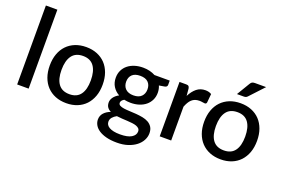

<svg xmlns="http://www.w3.org/2000/svg" viewBox="-115 -1124 2490 1691"><g transform="rotate(20 1130.0 -279.0)"><path d="M175 -740H67.5V0H175Z M528.5 -518C490.5 -518 456.2 -511.8 425.8 -499.5C395.2 -487.2 369.2 -469.7 347.5 -447C325.8 -424.3 309.2 -396.8 297.5 -364.5C285.8 -332.2 280 -295.8 280 -255.5C280 -215.2 285.8 -178.8 297.5 -146.5C309.2 -114.2 325.8 -86.6 347.5 -63.7C369.2 -40.9 395.2 -23.3 425.8 -11C456.2 1.3 490.5 7.5 528.5 7.5C566.2 7.5 600.2 1.3 630.8 -11C661.2 -23.3 687.2 -40.9 708.8 -63.7C730.2 -86.6 746.8 -114.2 758.5 -146.5C770.2 -178.8 776 -215.2 776 -255.5C776 -295.8 770.2 -332.2 758.5 -364.5C746.8 -396.8 730.2 -424.3 708.8 -447C687.2 -469.7 661.2 -487.2 630.8 -499.5C600.2 -511.8 566.2 -518 528.5 -518ZM528.5 -76.5C481.8 -76.5 447.2 -91.9 424.5 -122.8C401.8 -153.6 390.5 -197.7 390.5 -255C390.5 -312.3 401.8 -356.6 424.5 -387.8C447.2 -418.9 481.8 -434.5 528.5 -434.5C574.5 -434.5 608.8 -418.9 631.2 -387.8C653.8 -356.6 665 -312.3 665 -255C665 -197.7 653.8 -153.6 631.2 -122.8C608.8 -91.9 574.5 -76.5 528.5 -76.5Z M1061 -519C1032.3 -519 1005.9 -515.2 981.8 -507.5C957.6 -499.8 936.7 -488.8 919 -474.5C901.3 -460.2 887.6 -442.8 877.8 -422.5C867.9 -402.2 863 -379.3 863 -354C863 -323 870.3 -295.8 884.8 -272.5C899.3 -249.2 919.2 -230.5 944.5 -216.5C933.5 -210.8 923.9 -204.5 915.8 -197.5C907.6 -190.5 900.8 -183.1 895.3 -175.2C889.8 -167.4 885.7 -159.5 883 -151.5C880.3 -143.5 879 -135.8 879 -128.5C879 -109.5 883.3 -94.2 891.8 -82.5C900.3 -70.8 911.5 -61.7 925.5 -55C899.5 -45.3 878.9 -32 863.8 -15C848.6 2 841 22.5 841 46.5C841 64.2 845.6 81.2 854.8 97.5C863.9 113.8 877.9 128.3 896.8 140.8C915.6 153.3 939.1 163.2 967.3 170.5C995.4 177.8 1028.5 181.5 1066.5 181.5C1104.8 181.5 1139 176.6 1169 166.8C1199 156.9 1224.4 143.8 1245.3 127.5C1266.1 111.2 1282 92.5 1293 71.5C1304 50.5 1309.5 29 1309.5 7C1309.5 -17 1304.7 -36.5 1295 -51.5C1285.3 -66.5 1272.6 -78.4 1256.8 -87.2C1240.9 -96.1 1222.8 -102.4 1202.5 -106.3C1182.2 -110.1 1161.5 -112.8 1140.5 -114.5C1119.5 -116.2 1098.8 -117.3 1078.5 -118C1058.2 -118.7 1040.1 -120.2 1024.2 -122.5C1008.4 -124.8 995.7 -128.7 986 -134C976.3 -139.3 971.5 -147.5 971.5 -158.5C971.5 -165.2 973.8 -171.7 978.5 -178C983.2 -184.3 990.3 -190.3 1000 -196C1009.7 -194 1019.6 -192.4 1029.7 -191.3C1039.9 -190.1 1050.3 -189.5 1061 -189.5C1089 -189.5 1115 -193.3 1139 -201C1163 -208.7 1183.7 -219.7 1201 -234C1218.3 -248.3 1231.9 -265.7 1241.7 -286C1251.6 -306.3 1256.5 -329 1256.5 -354C1256.5 -377 1252.2 -398.5 1243.5 -418.5L1294.5 -427C1310.5 -430 1318.5 -438.2 1318.5 -451.5V-491.5H1175.5C1159.5 -500.2 1141.9 -506.9 1122.7 -511.8C1103.6 -516.6 1083 -519 1061 -519ZM1210.5 25C1210.5 48 1198.7 66.8 1175 81.5C1151.3 96.2 1115.8 103.5 1068.5 103.5C1044.8 103.5 1024.6 101.7 1007.7 98C990.9 94.3 977.1 89.3 966.2 83C955.4 76.7 947.4 69.2 942.2 60.5C937.1 51.8 934.5 42.5 934.5 32.5C934.5 17.2 939.5 3.7 949.5 -8C959.5 -19.7 972.5 -29.7 988.5 -38C1004.5 -35.7 1021.2 -34.1 1038.5 -33.3C1055.8 -32.4 1072.7 -31.5 1089 -30.5C1105.3 -29.5 1120.9 -28.2 1135.7 -26.5C1150.6 -24.8 1163.5 -22 1174.5 -18C1185.5 -14 1194.2 -8.6 1200.7 -1.8C1207.2 5.1 1210.5 14 1210.5 25ZM1061 -259.5C1044.7 -259.5 1030.2 -261.8 1017.7 -266.3C1005.2 -270.8 994.8 -277.1 986.5 -285.3C978.2 -293.4 971.8 -303.2 967.5 -314.5C963.2 -325.8 961 -338.2 961 -351.5C961 -379.5 969.4 -401.7 986.2 -418C1003.1 -434.3 1028 -442.5 1061 -442.5C1094.3 -442.5 1119.3 -434.3 1136 -418C1152.7 -401.7 1161 -379.5 1161 -351.5C1161 -324.2 1152.7 -302 1136 -285C1119.3 -268 1094.3 -259.5 1061 -259.5Z M1403.5 0H1511V-317C1517 -332.3 1523.5 -346 1530.5 -358C1537.5 -370 1545.5 -380.2 1554.5 -388.5C1563.5 -396.8 1573.8 -403.2 1585.5 -407.5C1597.2 -411.8 1610.5 -414 1625.5 -414C1635.8 -414 1645.7 -413.1 1655 -411.3C1664.3 -409.4 1671.5 -408.5 1676.5 -408.5C1681.2 -408.5 1684.9 -409.6 1687.8 -411.8C1690.6 -413.9 1692.7 -417.8 1694 -423.5L1701.5 -504.5C1693.8 -509.5 1685.2 -513.2 1675.5 -515.8C1665.8 -518.2 1655.5 -519.5 1644.5 -519.5C1612.8 -519.5 1585.7 -510.2 1563 -491.8C1540.3 -473.2 1520.8 -447.8 1504.5 -415.5L1498.5 -482C1496.8 -492.3 1493.8 -499.6 1489.5 -503.8C1485.2 -507.9 1477.3 -510 1466 -510H1403.5Z M1975.5 -518C1937.5 -518 1903.2 -511.8 1872.8 -499.5C1842.2 -487.2 1816.2 -469.7 1794.5 -447C1772.8 -424.3 1756.2 -396.8 1744.5 -364.5C1732.8 -332.2 1727 -295.8 1727 -255.5C1727 -215.2 1732.8 -178.8 1744.5 -146.5C1756.2 -114.2 1772.8 -86.6 1794.5 -63.7C1816.2 -40.9 1842.2 -23.3 1872.8 -11C1903.2 1.3 1937.5 7.5 1975.5 7.5C2013.2 7.5 2047.2 1.3 2077.8 -11C2108.2 -23.3 2134.2 -40.9 2155.8 -63.7C2177.2 -86.6 2193.8 -114.2 2205.5 -146.5C2217.2 -178.8 2223 -215.2 2223 -255.5C2223 -295.8 2217.2 -332.2 2205.5 -364.5C2193.8 -396.8 2177.2 -424.3 2155.8 -447C2134.2 -469.7 2108.2 -487.2 2077.8 -499.5C2047.2 -511.8 2013.2 -518 1975.5 -518ZM1975.5 -76.5C1928.8 -76.5 1894.2 -91.9 1871.5 -122.8C1848.8 -153.6 1837.5 -197.7 1837.5 -255C1837.5 -312.3 1848.8 -356.6 1871.5 -387.8C1894.2 -418.9 1928.8 -434.5 1975.5 -434.5C2021.5 -434.5 2055.8 -418.9 2078.2 -387.8C2100.8 -356.6 2112 -312.3 2112 -255C2112 -197.7 2100.8 -153.6 2078.2 -122.8C2055.8 -91.9 2021.5 -76.5 1975.5 -76.5ZM2136 -728H2031.5C2019.5 -728 2010.4 -726 2004.2 -722C1998.1 -718 1992.7 -711.8 1988 -703.5L1915.5 -582.5H1979.5C1987.8 -582.5 1994.6 -583.7 1999.8 -586C2004.9 -588.3 2010.2 -592.5 2015.5 -598.5Z"/></g></svg>

Font: Lato Semibold
Style: Regular
Weight: 600
Designer: Lukasz Dziedzic
Foundry: tyPoland Lukasz Dziedzic
Version: Version 2.006; 2014-01-15